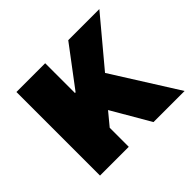

<svg xmlns="http://www.w3.org/2000/svg" viewBox="-122 -656 812 812"><g transform="rotate(-45 284.0 -250.0)"><path d="M58 0V-500H230V-322H234L368 -500H554L380 -292L564 0H378L278 -172L230 -114V0Z"/></g></svg>

Font: Source Sans 3 ExtraLight Black
Style: Regular
Weight: 900
Version: Version 3.052;hotconv 1.1.0;makeotfexe 2.6.0